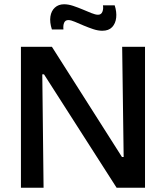

<svg xmlns="http://www.w3.org/2000/svg" viewBox="-20 -879 776 899"><path d="M78 0V-660H223L551 -144H559L552 -660H659V0H526L186 -531H178L184 0ZM459 -735Q439 -735 416.5 -742.5Q394 -750 371.5 -759.5Q349 -769 330.5 -777Q312 -785 300 -785Q286 -785 280.5 -773Q275 -761 277 -741H223Q212 -775 216 -801.5Q220 -828 237 -843.5Q254 -859 280 -859Q300 -859 322.5 -851.5Q345 -844 367.5 -834.5Q390 -825 408.5 -817.5Q427 -810 439 -810Q454 -810 459.5 -824Q465 -838 462 -854H517Q527 -823 524 -796Q521 -769 505 -752Q489 -735 459 -735Z"/></svg>

Font: Bricolage Grotesque 24pt Medium
Style: Regular
Weight: 500
Designer: Mathieu Triay
Foundry: Atelier Triay
Version: Version 1.001;gftools[0.9.33.dev8+g029e19f]